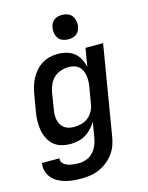

<svg xmlns="http://www.w3.org/2000/svg" viewBox="-140 -831 879 1139"><g transform="rotate(-15 300.0 -261.0)"><path d="M215 223Q190 223 165 220.5Q140 218 117 211.5Q94 205 73 193.5Q52 182 37 164Q22 146 15 122.5Q8 99 13 73H120Q118 85 123 95Q128 105 136.5 111Q145 117 155.5 121Q166 125 177 127Q188 129 199.5 130Q211 131 223 131Q246 131 269.5 123Q293 115 310 97.5Q327 80 337 57.5Q347 35 351 12L367 -84Q354 -63 336.5 -45Q319 -27 298 -14.5Q277 -2 253.5 3Q230 8 207 8Q178 8 151 0.5Q124 -7 104 -24.5Q84 -42 72 -66.5Q60 -91 55 -118Q50 -145 51 -174Q52 -203 57 -232L74 -332Q78 -356 85 -380Q92 -404 104 -426.5Q116 -449 133.5 -469Q151 -489 173 -502.5Q195 -516 219.5 -522Q244 -528 268 -528Q296 -528 323 -521Q350 -514 370 -497.5Q390 -481 402.5 -457.5Q415 -434 420 -407L439 -520H547L456 27Q452 54 442.5 81Q433 108 415.5 131.5Q398 155 374.5 173.5Q351 192 324 203.5Q297 215 269.5 219Q242 223 215 223ZM253 -84Q275 -84 298 -90Q321 -96 339.5 -110.5Q358 -125 369.5 -146.5Q381 -168 384 -191L401 -291Q404 -308 404.5 -325Q405 -342 402.5 -358.5Q400 -375 393.5 -390Q387 -405 375 -415.5Q363 -426 347 -431Q331 -436 313 -436Q290 -436 265.5 -428.5Q241 -421 222.5 -404Q204 -387 193.5 -363.5Q183 -340 179 -317L163 -217Q160 -201 159.5 -184.5Q159 -168 162 -152.5Q165 -137 173 -123.5Q181 -110 193 -101Q205 -92 220.5 -88Q236 -84 253 -84ZM354 -595Q337 -595 320 -601.5Q303 -608 293.5 -621.5Q284 -635 281 -652.5Q278 -670 281 -688Q283 -701 289.5 -712.5Q296 -724 306.5 -731.5Q317 -739 329.5 -742Q342 -745 355 -745Q372 -745 389 -738.5Q406 -732 415.5 -718.5Q425 -705 428.5 -687.5Q432 -670 429 -652Q426 -639 420 -627.5Q414 -616 403 -608.5Q392 -601 379.5 -598Q367 -595 354 -595Z"/></g></svg>

Font: Iosevka SmBd Ex Obl
Style: Regular
Weight: 600
Width: 7
Italic angle: -9°
Monospace: yes
Designer: Belleve Invis
Foundry: Belleve Invis
Version: Version 32.5.0; ttfautohint (v1.8.4)